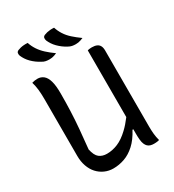

<svg xmlns="http://www.w3.org/2000/svg" viewBox="-222 -1062 1094 1204"><g transform="rotate(-30 325.0 -460.0)"><path d="M577 4Q572 6 566 7Q560 8 552.5 8.5Q545 9 538 9Q524 9 513 5.5Q502 2 494 -5.5Q486 -13 480.5 -26Q475 -39 473 -58Q471 -77 471 -103V-135H465Q435 -78 398.5 -45Q362 -12 322 2Q282 16 241 16Q208 16 179 3Q150 -10 128.5 -33.5Q107 -57 95 -91Q83 -125 83 -166V-578Q83 -617 79.5 -647.5Q76 -678 68 -704Q79 -707 88 -708.5Q97 -710 108 -710Q133 -710 151.5 -695Q170 -680 179.5 -647Q189 -614 189 -558Q189 -489 186.5 -427.5Q184 -366 178.5 -303.5Q173 -241 165 -165Q175 -118 197 -101Q219 -84 252 -84Q292 -84 331.5 -100.5Q371 -117 412 -156Q441 -183 471 -223V-706Q476 -708 481 -708.5Q486 -709 491 -709.5Q496 -710 502 -710Q523 -710 537 -704Q551 -698 558 -685Q565 -672 565 -651V-100Q565 -72 567.5 -46.5Q570 -21 577 4ZM359 -935Q368 -907 384 -882Q400 -857 424.5 -835Q449 -813 481 -790Q471 -786 462.5 -783Q454 -780 445 -778.5Q436 -777 426 -777Q412 -777 399.5 -779.5Q387 -782 373 -790Q356 -799 341.5 -810Q327 -821 314 -834Q301 -847 291.5 -861.5Q282 -876 276 -890Q272 -902 274 -911Q276 -920 287 -925Q297 -929 307.5 -931.5Q318 -934 331 -935Q344 -936 359 -935ZM168 -935Q177 -907 193.5 -882Q210 -857 234 -835Q258 -813 290 -790Q281 -786 272 -783Q263 -780 254.5 -778.5Q246 -777 236 -777Q221 -777 208.5 -779.5Q196 -782 183 -790Q166 -799 151 -810Q136 -821 123 -834Q110 -847 100.5 -861.5Q91 -876 85 -890Q81 -902 83 -911Q85 -920 96 -925Q106 -929 116.5 -931.5Q127 -934 140 -935Q153 -936 168 -935Z"/></g></svg>

Font: Code D Ace
Style: Regular
Weight: 400
Version: Version 1.085; ttfautohint (v1.8.4.7-5d5b);Nerd Fonts 3.0.2